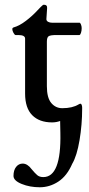

<svg xmlns="http://www.w3.org/2000/svg" viewBox="-20 -503 375 811"><path d="M37 240Q37 216 48 202Q59 188 76 188Q86 188 95.5 194Q105 200 113 211Q128 229 137.5 237Q147 245 163 245Q239 245 235 59L234 8Q218 14 200 14Q146 14 116 -16.5Q86 -47 86 -108V-340Q86 -355 57 -355H46Q42 -355 37 -364Q32 -373 32 -380Q32 -385 37 -387Q62 -394 89.5 -415Q117 -436 138 -459Q143 -464 152 -473.5Q161 -483 165 -483Q180 -483 179 -469L176 -423V-422Q176 -415 183 -411Q190 -407 200 -407H316Q319 -407 322 -399.5Q325 -392 325 -384Q325 -373 322 -364Q319 -355 315 -355H218Q193 -355 185.5 -350Q178 -345 178 -327V-139Q178 -90 196.5 -68Q215 -46 243 -46Q286 -46 312 -62Q317 -65 320 -65Q323 -65 325 -60Q327 -55 327 -49V-43Q327 23 316 89Q305 155 285 189Q263 240 226.5 264Q190 288 148 288Q106 288 71.5 274Q37 260 37 240Z"/></svg>

Font: EB Garamond Medium
Style: Regular
Weight: 500
Designer: Georg Duffner and Octavio Pardo
Foundry: Georg Duffner
Version: Version 1.000